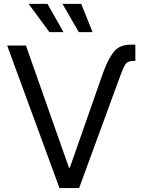

<svg xmlns="http://www.w3.org/2000/svg" viewBox="-20 -960 728 980"><path d="M505.4 -586.4Q529.8 -655.3 559.3 -693.6Q588.9 -731.9 646 -731.9H670.9V-648.9H659.7Q629.9 -648.9 618.7 -629.9Q607.4 -610.8 594.7 -575.2L383.8 0H283.7L16.6 -727.5H112.3L332 -104H336.4ZM382.3 -795.9 298.8 -940.4H394.5L452.6 -795.9ZM232.4 -795.9 126 -940.4H222.2L304.2 -795.9Z"/></svg>

Font: Inter 24pt
Style: Regular
Weight: 400
Designer: Rasmus Andersson
Foundry: rsms
Version: Version 4.001;git-66647c0bb